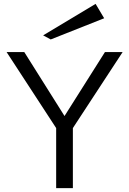

<svg xmlns="http://www.w3.org/2000/svg" viewBox="-20 -968 665 988"><path d="M269 0V-309L14 -700H105L312 -371L520 -700H611L355 -309V0ZM241 -765 202 -786 472 -948 516 -874Z"/></svg>

Font: Panamera Medium
Style: Regular
Weight: 500
Designer: Bastien Sozeau
Foundry: NBR — Bastien Sozeau
Version: Version 3.002; ttfautohint (v1.8.4.7-5d5b);gftools[0.9.33]